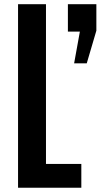

<svg xmlns="http://www.w3.org/2000/svg" viewBox="-20 -879 471 899"><path d="M64.5 0V-859.4H195.3V-111.3H360.8V0ZM327.1 -582.5 354 -731H297.9V-859.4H431.2V-735.4L386.2 -582.5Z"/></svg>

Font: Antonio
Style: Bold
Weight: 700
Designer: Vernon Adams
Foundry: Vernon Adams
Version: Version 1.002